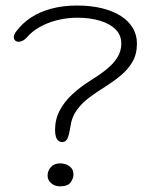

<svg xmlns="http://www.w3.org/2000/svg" viewBox="-20 -654 540 694"><path d="M205 -140.5Q196.5 -140.5 190.8 -145.5Q185 -150.5 182 -160.2Q179 -170 179 -184Q179 -222.5 195.8 -254.5Q212.5 -286.5 241.5 -313.2Q270.5 -340 306.5 -362.5Q339 -382.5 364.2 -402.8Q389.5 -423 404 -446Q418.5 -469 418.5 -496.5Q418.5 -527 397.8 -547.8Q377 -568.5 341 -579.2Q305 -590 258.5 -590Q222.5 -590 187.2 -581.2Q152 -572.5 123 -556Q94 -539.5 75 -516.5Q68 -509.5 60.8 -506.2Q53.5 -503 47 -503Q40 -503 35 -507.5Q30 -512 30 -520.5Q30 -525.5 32.8 -531.2Q35.5 -537 40 -542Q61 -570.5 93 -591.2Q125 -612 166.8 -623Q208.5 -634 258 -634Q309 -634 349.2 -624Q389.5 -614 417.2 -596Q445 -578 460 -552.8Q475 -527.5 475 -496.5Q475 -458.5 458.8 -430.5Q442.5 -402.5 416 -380.8Q389.5 -359 358 -339Q329.5 -321.5 302.8 -301.5Q276 -281.5 257.5 -256Q239 -230.5 234.5 -196Q230.5 -169 224.5 -154.8Q218.5 -140.5 205 -140.5ZM196.5 19.5Q178 19.5 165 8.2Q152 -3 152 -19.5Q152 -37 164.2 -50.2Q176.5 -63.5 196.5 -63.5Q209 -63.5 220 -59.2Q231 -55 238.2 -46.2Q245.5 -37.5 245.5 -23Q245.5 -9.5 235.5 5Q225.5 19.5 196.5 19.5Z"/></svg>

Font: Gluten ExtraLight
Style: Regular
Weight: 250
Designer: Tyler Finck
Foundry: Etcetera Type Company
Version: Version 1.300